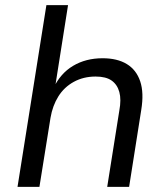

<svg xmlns="http://www.w3.org/2000/svg" viewBox="-20 -725 645 745"><path d="M48 0 160 -705H244L193 -382H187Q214 -440 263.5 -469.5Q313 -499 378 -499Q435 -499 472 -476.5Q509 -454 524 -409.5Q539 -365 528 -298L481 0H396L443 -296Q451 -339 443 -368Q435 -397 413 -412.5Q391 -428 351 -428Q304 -428 266.5 -407.5Q229 -387 206.5 -351Q184 -315 176 -268L133 0Z"/></svg>

Font: Nunito Sans 10pt
Style: Italic
Weight: 400
Italic angle: -9°
Designer: Vernon Adams
Foundry: Vernon Adams
Version: Version 3.101;gftools[0.9.27]